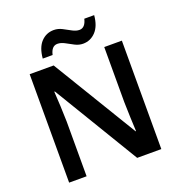

<svg xmlns="http://www.w3.org/2000/svg" viewBox="-159 -1054 1111 1188"><g transform="rotate(-20 396.5 -460.5)"><path d="M700 0H541L203 -560H199Q202 -515 204.5 -463.5Q207 -412 208 -360V0H93V-714H251L588 -158H591Q589 -198 587 -250Q585 -302 584 -351V-714H700ZM202 -777Q208 -848 242 -884Q276 -920 326 -920Q354 -920 380 -906.5Q406 -893 430.5 -879.5Q455 -866 477 -866Q515 -866 528 -921H593Q587 -851 552.5 -814.5Q518 -778 469 -778Q442 -778 416 -791.5Q390 -805 365.5 -818.5Q341 -832 318 -832Q279 -832 267 -777Z"/></g></svg>

Font: Noto Sans SemiBold
Style: Regular
Weight: 600
Designer: Monotype Design Team
Foundry: Monotype Imaging Inc.
Version: Version 2.007